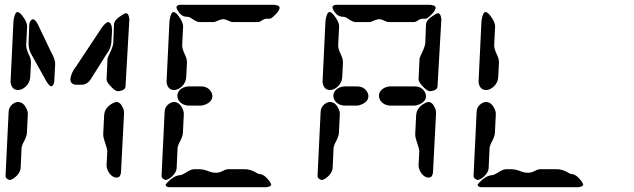

<svg xmlns="http://www.w3.org/2000/svg" viewBox="-20 -780 2640 800"><path d="M3 -45 16 -315Q18 -340 42 -352Q49 -355 55 -355Q77 -355 90 -328Q96 -316 96 -305L92 -225Q91 -210 76 -183Q71 -172 70 -165L66 -80Q64 -55 34 -35Q25 -30 21 -30Q6 -33 3 -45ZM24 -440 36 -690Q40 -728 53 -730Q64 -730 81 -703Q93 -684 93 -670L89 -590Q89 -576 102 -549Q109 -534 109 -520L106 -460Q104 -428 76 -411Q65 -405 55 -405Q32 -405 25 -431Q24 -435 24 -440ZM174 -440 111 -553Q99 -573 99 -600L102 -680Q106 -697 117 -700Q127 -699 137 -680L192 -565Q210 -533 210 -515L206 -440Q203 -423 194 -420Q188 -420 175 -438Q174 -439 174 -440ZM323 -427H295Q274 -429 273 -450Q277 -478 295 -500L403 -663Q420 -687 431 -688Q446 -686 447 -653L444 -603Q442 -577 423 -553L355 -445Q341 -428 323 -427ZM424 -450 428 -535Q429 -542 444 -573Q451 -589 452 -600L455 -680Q457 -699 493 -720Q501 -725 505 -725Q515 -725 518 -706Q519 -703 519 -700L503 -420Q502 -405 480 -401Q475 -400 471 -400Q459 -400 438 -424Q424 -439 424 -450ZM424 -90 427 -150Q427 -160 415 -194Q410 -209 410 -220L414 -300Q416 -333 452 -351Q460 -355 465 -355Q482 -355 493 -329Q497 -319 497 -310L484 -60Q481 -41 468 -40Q443 -40 429 -70Q424 -81 424 -90Z M730 -760H1120Q1144 -759 1145 -748Q1145 -734 1119 -711Q1110 -703 1105 -702H1090Q1081 -702 1067 -692Q1060 -688 1055 -688H950Q942 -688 926 -696Q918 -700 910 -700Q900 -700 878 -690Q873 -688 870 -688H810Q801 -688 780 -702Q769 -710 760 -710Q732 -710 717 -743Q715 -748 715 -750Q717 -759 730 -760ZM674 -440 686 -690Q690 -728 703 -730Q714 -730 731 -703Q743 -684 743 -670L739 -590Q739 -576 752 -549Q759 -534 759 -520L756 -460Q754 -428 726 -411Q715 -405 705 -405Q682 -405 675 -431Q674 -435 674 -440ZM653 -45 666 -315Q668 -340 692 -352Q699 -355 705 -355Q727 -355 740 -328Q746 -316 746 -305L742 -225Q741 -210 726 -183Q721 -172 720 -165L716 -80Q714 -55 684 -35Q675 -30 671 -30Q656 -33 653 -45ZM1090 0H685Q671 -1 670 -10Q670 -13 687 -29Q689 -31 690 -32Q713 -50 730 -50Q738 -50 763 -66Q778 -75 790 -75H810Q829 -75 856 -64Q868 -60 880 -60Q895 -60 915 -71Q923 -75 930 -75H1000Q1025 -75 1052 -58Q1057 -55 1060 -55Q1075 -55 1090 -40Q1109 -20 1110 -10Q1107 -2 1090 0ZM815 -340H769Q738 -340 723 -364Q719 -373 719 -380Q719 -404 746 -416Q757 -420 767 -420H817Q848 -420 861 -395Q865 -387 865 -380Q865 -357 837 -345Q826 -340 815 -340Z M1303 -45 1316 -315Q1318 -340 1342 -352Q1349 -355 1355 -355Q1377 -355 1390 -328Q1396 -316 1396 -305L1392 -225Q1391 -210 1376 -183Q1371 -172 1370 -165L1366 -80Q1364 -55 1334 -35Q1325 -30 1321 -30Q1306 -33 1303 -45ZM1324 -440 1336 -690Q1340 -728 1353 -730Q1364 -730 1381 -703Q1393 -684 1393 -670L1389 -590Q1389 -576 1402 -549Q1409 -534 1409 -520L1406 -460Q1404 -428 1376 -411Q1365 -405 1355 -405Q1332 -405 1325 -431Q1324 -435 1324 -440ZM1380 -760H1770Q1794 -759 1795 -748Q1795 -734 1769 -711Q1760 -703 1755 -702H1740Q1731 -702 1717 -692Q1710 -688 1705 -688H1600Q1592 -688 1576 -696Q1568 -700 1560 -700Q1550 -700 1528 -690Q1523 -688 1520 -688H1460Q1451 -688 1430 -702Q1419 -710 1410 -710Q1382 -710 1367 -743Q1365 -748 1365 -750Q1367 -759 1380 -760ZM1724 -450 1728 -535Q1729 -542 1744 -573Q1751 -589 1752 -600L1755 -680Q1757 -699 1793 -720Q1801 -725 1805 -725Q1815 -725 1818 -706Q1819 -703 1819 -700L1803 -420Q1802 -405 1780 -401Q1775 -400 1771 -400Q1759 -400 1738 -424Q1724 -439 1724 -450ZM1724 -90 1727 -150Q1727 -160 1715 -194Q1710 -209 1710 -220L1714 -300Q1716 -333 1752 -351Q1760 -355 1765 -355Q1782 -355 1793 -329Q1797 -319 1797 -310L1784 -60Q1781 -41 1768 -40Q1743 -40 1729 -70Q1724 -81 1724 -90ZM1465 -340H1419Q1388 -340 1373 -364Q1369 -373 1369 -380Q1369 -404 1396 -416Q1407 -420 1417 -420H1467Q1498 -420 1511 -395Q1515 -387 1515 -380Q1515 -357 1487 -345Q1476 -340 1465 -340ZM1705 -340H1609Q1578 -340 1563 -364Q1559 -373 1559 -380Q1559 -404 1586 -416Q1597 -420 1607 -420H1707Q1738 -420 1751 -395Q1755 -387 1755 -380Q1755 -357 1727 -345Q1716 -340 1705 -340Z M1974 -440 1986 -690Q1990 -728 2003 -730Q2014 -730 2031 -703Q2043 -684 2043 -670L2039 -590Q2039 -576 2052 -549Q2059 -534 2059 -520L2056 -460Q2054 -428 2026 -411Q2015 -405 2005 -405Q1982 -405 1975 -431Q1974 -435 1974 -440ZM1953 -45 1966 -315Q1968 -340 1992 -352Q1999 -355 2005 -355Q2027 -355 2040 -328Q2046 -316 2046 -305L2042 -225Q2041 -210 2026 -183Q2021 -172 2020 -165L2016 -80Q2014 -55 1984 -35Q1975 -30 1971 -30Q1956 -33 1953 -45ZM2390 0H1985Q1971 -1 1970 -10Q1970 -13 1987 -29Q1989 -31 1990 -32Q2013 -50 2030 -50Q2038 -50 2063 -66Q2078 -75 2090 -75H2110Q2129 -75 2156 -64Q2168 -60 2180 -60Q2195 -60 2215 -71Q2223 -75 2230 -75H2300Q2325 -75 2352 -58Q2357 -55 2360 -55Q2375 -55 2390 -40Q2409 -20 2410 -10Q2407 -2 2390 0Z"/></svg>

Font: Segment14
Style: Regular
Weight: 400
Monospace: yes
Designer: Paul Flo Williams
Foundry: His Deeds Are Dust
Version: Version 1.002